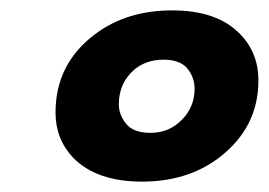

<svg xmlns="http://www.w3.org/2000/svg" viewBox="-20 -801 518 370"><path d="M254 -451Q166 -451 121 -497Q87 -533 87 -584Q87 -678 163 -735Q224 -781 312 -781Q399 -781 443 -735Q478 -699 478 -646Q478 -555 402 -497Q341 -451 254 -451ZM270 -545Q302 -545 325 -565Q355 -591 355 -630Q355 -652 341 -669Q327 -686 295 -686Q262 -686 239 -667Q209 -641 209 -600Q209 -580 223 -562.5Q237 -545 270 -545Z"/></svg>

Font: YamahaIndonesia935. App XBold
Style: Italic
Weight: 800
Italic angle: -10°
Designer: Dalton Maag Ltd
Foundry: Dalton Maag Ltd
Version: Version 1.002; January 01, 2024; Regular/Italic